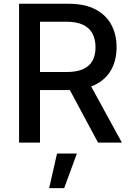

<svg xmlns="http://www.w3.org/2000/svg" viewBox="-20 -747 685 1006"><path d="M79.9 0V-727.3H339.1Q423.7 -727.3 479.6 -698.2Q535.5 -669 563.2 -617.7Q590.9 -566.4 590.9 -499.3Q590.9 -432.5 563 -381.9Q535.2 -331.3 479.2 -303.3Q423.3 -275.2 338.8 -275.2H142.4V-369.7H328.8Q382.1 -369.7 415.7 -384.9Q449.2 -400.2 464.8 -429.3Q480.5 -458.5 480.5 -499.3Q480.5 -540.5 464.7 -570.7Q448.9 -600.9 415.3 -617Q381.7 -633.2 327.4 -633.2H189.6V0ZM438.9 -328.1 618.6 0H493.6L317.5 -328.1ZM237.6 238.6 278.8 57.5H382.8L316.4 238.6Z"/></svg>

Font: InterMG Medium
Style: Regular
Weight: 500
Designer: Rasmus Andersson
Foundry: rsms
Version: Version 3.019;December 26, 2023;FontCreator 15.0.0.2955 64-b